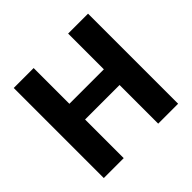

<svg xmlns="http://www.w3.org/2000/svg" viewBox="-170 -871 1048 1048"><g transform="rotate(-45 353.5 -347.5)"><path d="M486.8 -695.3V-419.4H220.7V-695.3H66.9V0H220.7V-298.3H486.8V0H640.6V-695.3Z"/></g></svg>

Font: Estedad-VF-FD Black
Style: Regular
Weight: 900
Designer: Amin Abedi
Version: Version 4.000